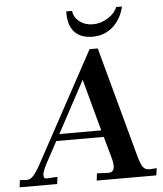

<svg xmlns="http://www.w3.org/2000/svg" viewBox="-104 -838 751 886"><g transform="rotate(-5 271.5 -395.0)"><path d="M-13 -31Q5 -31 21 -50.5Q37 -70 57 -108L328 -607H366L502 -106Q513 -65 523 -48Q533 -31 553 -31H558L589 -33L584 0H308L312 -33L362 -31Q391 -29 392 -60Q392 -76 387 -94L358 -198H138L85 -100Q65 -62 65 -45Q65 -29 80 -30L129 -33L125 0H-49L-45 -33ZM284 -469 155 -229H349ZM236 -790H263Q266 -760 292 -740Q318 -720 354 -720Q390 -720 423 -740.5Q456 -761 467 -790H494Q481 -733 442 -698Q403 -663 347 -663Q292 -663 263 -695Q234 -727 236 -790Z"/></g></svg>

Font: Unna Medium
Style: Italic
Weight: 500
Italic angle: -8.05°
Designer: Jorge de Buen Unna
Foundry: Omnibus-Type
Version: Version 2.008